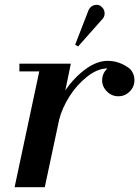

<svg xmlns="http://www.w3.org/2000/svg" viewBox="-20 -782 582 802"><path d="M41 0 144 -483.9H61V-516.1H275.9L252.9 -404.8Q290 -458.5 337.4 -493.2Q384.8 -527.8 429.2 -527.8Q480 -527.8 522 -495.1Q541.5 -475.1 541.5 -447.3Q541.5 -419.4 522 -399.9Q502.4 -379.9 474.4 -379.9Q446.3 -379.9 426.8 -399.9Q406.2 -420.4 406.7 -447.8Q407.2 -475.1 428.2 -496.1Q387.2 -496.1 343.5 -461.4Q299.8 -426.8 269.3 -377.9Q238.8 -329.1 227.1 -282.2L167 0ZM293.9 -595.2 350.1 -740.2Q359.4 -758.3 376.7 -761.2Q394 -764.2 403.8 -753.9Q415 -744.6 416.7 -730.5Q418.5 -716.3 410.2 -705.1L306.2 -587.9Z"/></svg>

Font: Fin Serif Display
Style: Italic
Weight: 400
Italic angle: -12°
Designer: J. Blake Harris
Version: Version 1.006;FEAKit 1.0